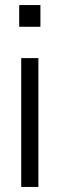

<svg xmlns="http://www.w3.org/2000/svg" viewBox="-20 -740 236 760"><path d="M64 0V-510H132V0ZM56 -634V-720H140V-634Z"/></svg>

Font: Instrument Sans Condensed
Style: Regular
Weight: 400
Width: 3
Designer: Rodrigo Fuenzalida
Foundry: fragTYPE
Version: Version 1.000;gftools[0.9.28]